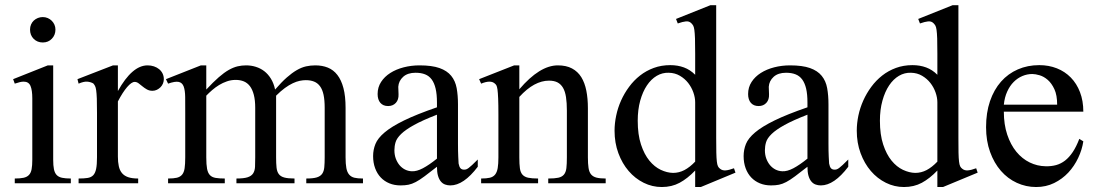

<svg xmlns="http://www.w3.org/2000/svg" viewBox="-20 -715 4274 749"><path d="M196.3 -599.6Q196.3 -578.6 182.4 -564Q168.5 -549.3 147 -549.3Q125.5 -549.3 111.3 -563.5Q97.2 -577.6 97.2 -599.6Q97.2 -610.4 101.1 -619.4Q105 -628.4 111.8 -634.8Q118.7 -641.1 127.7 -644.8Q136.7 -648.4 147 -648.4Q157.2 -648.4 166.3 -644.5Q175.3 -640.6 181.9 -634Q188.5 -627.4 192.4 -618.7Q196.3 -609.9 196.3 -599.6ZM37.6 0V-18.6Q58.6 -18.6 72 -21.5Q85.4 -24.4 93 -32.5Q100.6 -40.5 103.3 -54.9Q106 -69.3 106 -91.8V-331.1Q106 -363.3 98.9 -379.9Q91.8 -396.5 72.3 -396.5Q65.4 -396.5 57.1 -394.5Q48.8 -392.6 37.6 -388.7L31.2 -406.2L166.5 -460H187.5V-91.8Q187.5 -69.3 190.4 -54.9Q193.4 -40.5 200.9 -32.5Q208.5 -24.4 221.9 -21.5Q235.4 -18.6 256.3 -18.6V0Z M619.1 -406.2Q619.1 -397.5 615.7 -389.2Q612.3 -380.9 606.2 -374.8Q600.1 -368.7 592 -364.7Q584 -360.8 574.7 -360.8Q562.5 -360.8 553 -366.2Q543.5 -371.6 535.6 -378.2Q527.8 -384.8 520.5 -390.1Q513.2 -395.5 505.4 -395.5Q493.2 -395.5 475.8 -375.2Q458.5 -355 439.9 -319.3V-104Q439.9 -83 443.4 -66.9Q446.8 -50.8 455.6 -40Q464.4 -29.3 479.7 -23.9Q495.1 -18.6 519 -18.6V0H286.6V-18.6Q307.6 -18.6 321.5 -20.8Q335.4 -22.9 343.5 -31.2Q351.6 -39.6 355 -56.2Q358.4 -72.8 358.4 -101.1V-274.4Q358.4 -309.6 357.7 -330.3Q356.9 -351.1 355.2 -362.8Q353.5 -374.5 350.6 -379.9Q347.7 -385.3 343.8 -389.6Q333 -395.5 320.1 -396.5Q307.1 -397.5 286.6 -388.7L282.2 -406.2L420.9 -460H439.9V-359.9Q495.6 -460 555.7 -460Q568.8 -460 580.6 -456.1Q592.3 -452.1 600.8 -445.1Q609.4 -438 614.3 -428Q619.1 -418 619.1 -406.2Z M1174.8 0V-18.6Q1201.2 -18.6 1215.6 -22.9Q1230 -27.3 1236.8 -37.1Q1243.7 -46.9 1245.1 -62.7Q1246.6 -78.6 1246.6 -101.1V-294.4Q1246.6 -324.7 1242.2 -345.2Q1237.8 -365.7 1228.5 -378.4Q1219.2 -391.1 1205.3 -396.7Q1191.4 -402.3 1172.9 -402.3Q1162.1 -402.3 1149.2 -399.7Q1136.2 -397 1121.8 -390.1Q1107.4 -383.3 1091.3 -371.6Q1075.2 -359.9 1057.1 -341.8V-101.1Q1057.1 -77.1 1058.8 -61.3Q1060.5 -45.4 1067.6 -35.9Q1074.7 -26.4 1089.1 -22.5Q1103.5 -18.6 1128.9 -18.6V0H902.3V-18.6Q930.7 -18.6 945.8 -23.4Q960.9 -28.3 967.5 -38.6Q974.1 -48.8 974.9 -64.5Q975.6 -80.1 975.6 -101.1V-294.4Q975.6 -324.2 970.2 -345Q964.8 -365.7 955.1 -378.7Q945.3 -391.6 931.2 -397.5Q917 -403.3 899.4 -403.3Q881.8 -403.3 865.5 -397.7Q849.1 -392.1 834.7 -383.3Q820.3 -374.5 807.6 -363.5Q794.9 -352.5 784.7 -341.8V-101.1Q784.7 -72.8 787.8 -56.4Q791 -40 799.1 -31.7Q807.1 -23.4 821.3 -21Q835.4 -18.6 856.9 -18.6V0H635.7V-18.6Q657.2 -18.6 670.2 -21.7Q683.1 -24.9 690.4 -33.7Q697.8 -42.5 700.2 -58.6Q702.6 -74.7 702.6 -101.1V-272.5Q702.6 -309.6 702.4 -336.2Q702.1 -362.8 696.5 -377.7Q690.9 -392.6 677 -395.5Q663.1 -398.4 635.7 -388.7L627.4 -406.2L763.7 -460H784.7V-365.7Q812 -395 833.3 -413.6Q854.5 -432.1 872.8 -442.4Q891.1 -452.6 907.2 -456.3Q923.3 -460 939.9 -460Q960 -460 978 -454.3Q996.1 -448.7 1011 -437.3Q1025.9 -425.8 1036.9 -408Q1047.9 -390.1 1053.2 -365.7Q1078.1 -394.5 1098.6 -412.6Q1119.1 -430.7 1137.7 -441.4Q1156.2 -452.1 1173.8 -456.1Q1191.4 -460 1210 -460Q1237.3 -460 1259 -451.2Q1280.8 -442.4 1296.1 -422.6Q1311.5 -402.8 1319.8 -371.3Q1328.1 -339.8 1328.1 -294.4V-101.1Q1328.1 -75.7 1331.1 -59.6Q1334 -43.5 1341.8 -34.2Q1349.6 -24.9 1362.5 -21.7Q1375.5 -18.6 1396 -18.6V0Z M1843.8 -64.5Q1788.6 8.3 1736.8 8.3Q1726.1 8.3 1716.6 4.9Q1707 1.5 1700 -6.8Q1692.9 -15.1 1688.7 -29.1Q1684.6 -43 1684.6 -64.5Q1655.3 -41.5 1636 -27.1Q1616.7 -12.7 1601.8 -4.9Q1586.9 2.9 1573.5 5.6Q1560.1 8.3 1542.5 8.3Q1518.6 8.3 1499 0.2Q1479.5 -7.8 1465.3 -22.7Q1451.2 -37.6 1443.4 -58.8Q1435.5 -80.1 1435.5 -106Q1435.5 -130.9 1444.6 -153.3Q1453.6 -175.8 1480.5 -198.5Q1507.3 -221.2 1556.2 -245.1Q1605 -269 1684.6 -296.4V-314.9Q1684.6 -347.2 1679.4 -369.1Q1674.3 -391.1 1664.1 -405Q1653.8 -418.9 1638.2 -425Q1622.6 -431.2 1601.1 -431.2Q1570.3 -431.2 1552.7 -415.3Q1535.2 -399.4 1533.7 -376.5L1534.7 -347.2Q1535.6 -326.2 1524.2 -313.7Q1512.7 -301.3 1494.1 -301.3Q1474.6 -301.3 1463.9 -313.7Q1453.1 -326.2 1453.1 -348.1Q1453.1 -374.5 1466.6 -395.3Q1480 -416 1502.7 -430.4Q1525.4 -444.8 1554.9 -452.4Q1584.5 -460 1616.7 -460Q1665 -460 1694.6 -449.5Q1724.1 -439 1740.2 -419.2Q1756.3 -399.4 1761.5 -371.1Q1766.6 -342.8 1766.6 -307.6V-155.3Q1766.6 -124 1767.6 -104Q1768.6 -84 1769 -77.1Q1771.5 -64 1776.4 -58.6Q1781.2 -53.2 1790.5 -53.2Q1794.9 -53.2 1798.8 -54.4Q1802.7 -55.7 1808.1 -59.6Q1813.5 -63.5 1821.8 -71.3Q1830.1 -79.1 1843.8 -92.8ZM1684.6 -267.6Q1627.9 -245.6 1595 -227.3Q1562 -209 1544.9 -192.4Q1527.8 -175.8 1523.2 -160.4Q1518.6 -145 1518.6 -128.9Q1518.6 -111.3 1523.9 -96.7Q1529.3 -82 1538.3 -71Q1547.4 -60.1 1559.8 -53.7Q1572.3 -47.4 1586.4 -46.9Q1605.5 -45.9 1629.6 -58.6Q1653.8 -71.3 1684.6 -96.2Z M2118.7 0V-18.6Q2143.6 -18.6 2158 -21.7Q2172.4 -24.9 2179.9 -33.9Q2187.5 -43 2189.5 -59.1Q2191.4 -75.2 2191.4 -101.1V-283.7Q2191.4 -314 2188 -336.2Q2184.6 -358.4 2176.3 -372.6Q2168 -386.7 2154.8 -393.6Q2141.6 -400.4 2121.6 -400.4Q2093.3 -400.4 2064.2 -384.8Q2035.2 -369.1 2005.9 -336.9V-101.1Q2005.9 -74.7 2008.1 -58.6Q2010.3 -42.5 2018.1 -33.7Q2025.9 -24.9 2040.3 -21.7Q2054.7 -18.6 2079.1 -18.6V0H1856.9V-18.6Q1877.9 -18.6 1891.1 -21.7Q1904.3 -24.9 1911.6 -34.2Q1918.9 -43.5 1921.6 -59.6Q1924.3 -75.7 1924.3 -101.1V-267.6Q1924.3 -307.6 1923.3 -330.6Q1922.4 -353.5 1920.7 -365.7Q1918.9 -377.9 1916.3 -382.3Q1913.6 -386.7 1909.7 -389.6Q1893.6 -403.8 1856.9 -388.7L1849.1 -406.2L1985.8 -460H2005.9V-366.7Q2085.4 -460 2156.2 -460Q2189 -460 2211.4 -448Q2233.9 -436 2247.6 -414.1Q2261.2 -392.1 2267.3 -361.3Q2273.4 -330.6 2273.4 -293V-101.1Q2273.4 -76.2 2275.9 -60.1Q2278.3 -43.9 2285.6 -34.9Q2293 -25.9 2306.6 -22.2Q2320.3 -18.6 2342.8 -18.6V0Z M2713.9 14.6H2691.9V-49.8Q2662.1 -18.6 2631.3 -2Q2600.6 14.6 2561.5 14.6Q2524.4 14.6 2491 -2Q2457.5 -18.6 2432.4 -47.9Q2407.2 -77.1 2392.3 -117.4Q2377.4 -157.7 2377.4 -205.1Q2377.4 -233.9 2383.8 -264.2Q2390.1 -294.4 2402.8 -322.8Q2415.5 -351.1 2434.1 -376.2Q2452.6 -401.4 2476.6 -420.2Q2500.5 -439 2530.3 -450Q2560.1 -460.9 2594.7 -460.9Q2624 -460.9 2648.2 -451.9Q2672.4 -442.9 2691.9 -423.3V-506.3Q2691.9 -543.5 2691.2 -564.9Q2690.4 -586.4 2688.7 -598.4Q2687 -610.4 2684.1 -615.2Q2681.2 -620.1 2676.8 -624.5Q2668.5 -632.8 2656 -631.6Q2643.6 -630.4 2624 -623.5L2617.2 -641.1L2751.5 -694.8H2773.9V-177.2Q2773.9 -141.1 2774.4 -119.4Q2774.9 -97.7 2776.4 -85Q2777.8 -72.3 2780.8 -66.4Q2783.7 -60.5 2789.1 -56.6Q2797.9 -49.3 2810.8 -50.3Q2823.7 -51.3 2843.3 -58.6L2849.1 -41.5ZM2691.9 -315.9Q2691.9 -334.5 2684.8 -354.5Q2677.7 -374.5 2664.6 -391.4Q2651.4 -408.2 2632.3 -419.4Q2613.3 -430.7 2588.9 -431.2Q2564 -432.1 2542 -419.2Q2520 -406.2 2503.7 -381.8Q2487.3 -357.4 2477.5 -322.3Q2467.8 -287.1 2467.8 -244.1Q2467.8 -189.9 2480.5 -151.4Q2493.2 -112.8 2513.2 -88.4Q2533.2 -64 2557.6 -52.5Q2582 -41 2605.5 -40.5Q2628.9 -40.5 2649.9 -51.5Q2670.9 -62.5 2691.9 -84.5Z M3289.1 -64.5Q3233.9 8.3 3182.1 8.3Q3171.4 8.3 3161.9 4.9Q3152.3 1.5 3145.3 -6.8Q3138.2 -15.1 3134 -29.1Q3129.9 -43 3129.9 -64.5Q3100.6 -41.5 3081.3 -27.1Q3062 -12.7 3047.1 -4.9Q3032.2 2.9 3018.8 5.6Q3005.4 8.3 2987.8 8.3Q2963.9 8.3 2944.3 0.2Q2924.8 -7.8 2910.6 -22.7Q2896.5 -37.6 2888.7 -58.8Q2880.9 -80.1 2880.9 -106Q2880.9 -130.9 2889.9 -153.3Q2898.9 -175.8 2925.8 -198.5Q2952.6 -221.2 3001.5 -245.1Q3050.3 -269 3129.9 -296.4V-314.9Q3129.9 -347.2 3124.8 -369.1Q3119.6 -391.1 3109.4 -405Q3099.1 -418.9 3083.5 -425Q3067.9 -431.2 3046.4 -431.2Q3015.6 -431.2 2998 -415.3Q2980.5 -399.4 2979 -376.5L2980 -347.2Q2981 -326.2 2969.5 -313.7Q2958 -301.3 2939.5 -301.3Q2919.9 -301.3 2909.2 -313.7Q2898.4 -326.2 2898.4 -348.1Q2898.4 -374.5 2911.9 -395.3Q2925.3 -416 2948 -430.4Q2970.7 -444.8 3000.2 -452.4Q3029.8 -460 3062 -460Q3110.4 -460 3139.9 -449.5Q3169.4 -439 3185.5 -419.2Q3201.7 -399.4 3206.8 -371.1Q3211.9 -342.8 3211.9 -307.6V-155.3Q3211.9 -124 3212.9 -104Q3213.9 -84 3214.4 -77.1Q3216.8 -64 3221.7 -58.6Q3226.6 -53.2 3235.8 -53.2Q3240.2 -53.2 3244.1 -54.4Q3248 -55.7 3253.4 -59.6Q3258.8 -63.5 3267.1 -71.3Q3275.4 -79.1 3289.1 -92.8ZM3129.9 -267.6Q3073.2 -245.6 3040.3 -227.3Q3007.3 -209 2990.2 -192.4Q2973.1 -175.8 2968.5 -160.4Q2963.9 -145 2963.9 -128.9Q2963.9 -111.3 2969.2 -96.7Q2974.6 -82 2983.6 -71Q2992.7 -60.1 3005.1 -53.7Q3017.6 -47.4 3031.7 -46.9Q3050.8 -45.9 3075 -58.6Q3099.1 -71.3 3129.9 -96.2Z M3658.7 14.6H3636.7V-49.8Q3606.9 -18.6 3576.2 -2Q3545.4 14.6 3506.3 14.6Q3469.2 14.6 3435.8 -2Q3402.3 -18.6 3377.2 -47.9Q3352.1 -77.1 3337.2 -117.4Q3322.3 -157.7 3322.3 -205.1Q3322.3 -233.9 3328.6 -264.2Q3335 -294.4 3347.7 -322.8Q3360.4 -351.1 3378.9 -376.2Q3397.5 -401.4 3421.4 -420.2Q3445.3 -439 3475.1 -450Q3504.9 -460.9 3539.6 -460.9Q3568.8 -460.9 3593 -451.9Q3617.2 -442.9 3636.7 -423.3V-506.3Q3636.7 -543.5 3636 -564.9Q3635.3 -586.4 3633.5 -598.4Q3631.8 -610.4 3628.9 -615.2Q3626 -620.1 3621.6 -624.5Q3613.3 -632.8 3600.8 -631.6Q3588.4 -630.4 3568.8 -623.5L3562 -641.1L3696.3 -694.8H3718.8V-177.2Q3718.8 -141.1 3719.2 -119.4Q3719.7 -97.7 3721.2 -85Q3722.7 -72.3 3725.6 -66.4Q3728.5 -60.5 3733.9 -56.6Q3742.7 -49.3 3755.6 -50.3Q3768.6 -51.3 3788.1 -58.6L3793.9 -41.5ZM3636.7 -315.9Q3636.7 -334.5 3629.6 -354.5Q3622.6 -374.5 3609.4 -391.4Q3596.2 -408.2 3577.1 -419.4Q3558.1 -430.7 3533.7 -431.2Q3508.8 -432.1 3486.8 -419.2Q3464.8 -406.2 3448.5 -381.8Q3432.1 -357.4 3422.4 -322.3Q3412.6 -287.1 3412.6 -244.1Q3412.6 -189.9 3425.3 -151.4Q3438 -112.8 3458 -88.4Q3478 -64 3502.4 -52.5Q3526.9 -41 3550.3 -40.5Q3573.7 -40.5 3594.7 -51.5Q3615.7 -62.5 3636.7 -84.5Z M4206.1 -163.6Q4201.2 -130.9 4186 -98.9Q4170.9 -66.9 4147.5 -41.7Q4124 -16.6 4092.3 -1Q4060.5 14.6 4022 14.6Q3982.4 14.6 3946.8 -1.7Q3911.1 -18.1 3884.5 -48.6Q3857.9 -79.1 3842.3 -122.3Q3826.7 -165.5 3826.7 -218.8Q3826.7 -275.4 3842 -320.3Q3857.4 -365.2 3885 -396.5Q3912.6 -427.7 3950.7 -444.3Q3988.8 -460.9 4034.2 -460.9Q4071.3 -460.9 4102.8 -448.5Q4134.3 -436 4157.2 -412.6Q4180.2 -389.2 4193.1 -355.5Q4206.1 -321.8 4206.1 -279.3H3896Q3896 -229.5 3909.2 -189.9Q3922.4 -150.4 3944.8 -123Q3967.3 -95.7 3996.8 -81.3Q4026.4 -66.9 4059.1 -66.4Q4081.1 -65.9 4099.9 -71Q4118.7 -76.2 4134.8 -88.6Q4150.9 -101.1 4164.8 -121.8Q4178.7 -142.6 4190.4 -173.3ZM4104 -306.6Q4104 -343.8 4093.3 -366.9Q4082.5 -390.1 4067.4 -403.3Q4052.2 -416.5 4035.6 -421.4Q4019 -426.3 4006.8 -426.3Q3987.3 -426.3 3968.5 -418.5Q3949.7 -410.6 3934.6 -395.5Q3919.4 -380.4 3909.2 -357.9Q3898.9 -335.4 3896 -306.6Z"/></svg>

Font: Doulos SIL APac
Style: Regular
Weight: 400
Designer: Walt Agee, Victor Gaultney, Peter Martin, Debbi Hosken, Becca Hirsbrunner
Foundry: SIL International
Version: Version 5.000